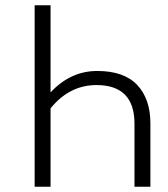

<svg xmlns="http://www.w3.org/2000/svg" viewBox="-20 -705 634 725"><path d="M547.9 -238.8V0H487.8V-237.8Q487.8 -383.8 344.2 -383.8Q242.2 -383.8 170.9 -295.9V0H110.8V-685.1H170.9V-356Q246.1 -437 347.2 -437Q448.2 -437 498 -384.3Q547.9 -331.5 547.9 -238.8Z"/></svg>

Font: FiraSans-Light
Style: Regular
Weight: 300
Designer: Carrois Corporate & Edenspiekermann AG
Foundry: Carrois Corporate GbR & Edenspiekermann AG
Version: Version 3.106;PS 003.106;hotconv 1.0.70;makeotf.lib2.5.58329